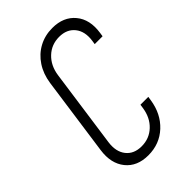

<svg xmlns="http://www.w3.org/2000/svg" viewBox="-234 -850 950 950"><g transform="rotate(-45 241.0 -375.0)"><path d="M421 -189 418 -169Q405.5 -86 350.8 -35Q296 16 217 16Q139 16 97.8 -35Q56.5 -86 68 -169L126 -581Q134 -636.5 161.5 -678.2Q189 -720 231.5 -743Q274 -766 326 -766Q404 -766 446.2 -715.2Q488.5 -664.5 476 -581L473 -561H418L421 -581Q429.5 -639.5 401 -675.2Q372.5 -711 319 -711Q265 -711 227.2 -675.2Q189.5 -639.5 181 -581L123 -169Q115 -110.5 143 -74.8Q171 -39 225 -39Q279 -39 316.8 -74.8Q354.5 -110.5 363 -169L366 -189Z"/></g></svg>

Font: Mohave Light
Style: Italic
Weight: 300
Italic angle: -8°
Designer: Gumpita Rahayu
Foundry: Tokotype
Version: Version 2.003